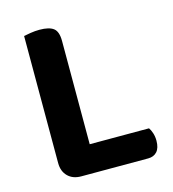

<svg xmlns="http://www.w3.org/2000/svg" viewBox="-96 -696 701 778"><g transform="rotate(-15 254.5 -307.0)"><path d="M73.2 -412.4H216.5V-6.7L149.5 2Q114.7 2 93.9 -18.8Q73.2 -39.5 73.2 -74.4ZM149.5 2V-114.9H465.3Q471.6 -106.3 476.6 -91.3Q481.5 -76.4 481.5 -58.8Q481.5 -28.6 467.9 -13.3Q454.3 2 430.7 2ZM216.5 -239.6H73.2V-607.3Q82.8 -609.3 101.9 -612.5Q120.9 -615.6 139.5 -615.6Q180 -615.6 198.3 -601.5Q216.5 -587.4 216.5 -548.3Z"/></g></svg>

Font: Baloo Tammudu 2
Style: Regular
Weight: 400
Designer: Maithili Shingre, Omkar Shende and Ek Type
Foundry: Ek Type
Version: Version 1.700